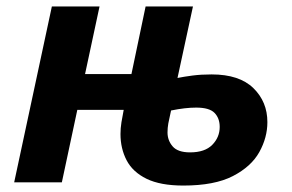

<svg xmlns="http://www.w3.org/2000/svg" viewBox="-20 -566 906 596"><path d="M549 10Q478 10 435 -11Q392 -32 373 -68.5Q354 -105 354 -150Q354 -168 357 -186.5Q360 -205 364 -225H220L172 0H24L141 -546H289L244 -336H388L432 -546H579L531 -324Q551 -328 577.5 -331.5Q604 -335 637 -335Q723 -335 766.5 -292.5Q810 -250 810 -187Q810 -139 785 -94Q760 -49 703 -19.5Q646 10 549 10ZM570 -93Q616 -93 639 -116.5Q662 -140 662 -172Q662 -199 646 -215.5Q630 -232 589 -232Q555 -232 511 -223Q505 -197 502.5 -183Q500 -169 500 -155Q500 -130 516 -111.5Q532 -93 570 -93Z"/></svg>

Font: Noto IKEA Latin
Style: Bold Italic
Weight: 700
Italic angle: -12°
Designer: Monotype Design Team
Foundry: Monotype Imaging Inc.
Version: Version 1.0